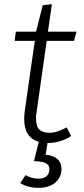

<svg xmlns="http://www.w3.org/2000/svg" viewBox="-20 -675 401 921"><path d="M166 182Q190 182 203.5 170Q217 158 217 136Q217 117 200 108Q183 99 143 98L166 5Q96 -15 96 -104Q96 -123 99 -144L147 -479H50L56 -523H153L185 -650L229 -655L210 -523H347L335 -479H204L155 -133Q153 -125 153 -118V-104Q153 -68 169.5 -53Q186 -38 217 -38Q237 -38 257.5 -45Q278 -52 300 -64L321 -22Q268 11 208 11L199 67Q275 76 275 135Q275 175 245.5 200.5Q216 226 166 226Q138 226 116 220Q94 214 77 203L103 165Q116 173 131 177.5Q146 182 166 182Z"/></svg>

Font: Glekhifnjqigglhiwekvrgaqftz
Style: Regular
Weight: 300
Italic angle: -8°
Designer: Carrois Corporate & Edenspiekermann
Foundry: Carrois Corporate GbR & Edenspiekermann AG
Version: Version 2.001